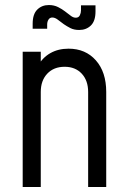

<svg xmlns="http://www.w3.org/2000/svg" viewBox="-20 -750 510 770"><path d="M71 0V-542.5H143.5V-469.8L131 -484.2Q149.8 -518.4 181.4 -536.6Q213.1 -554.8 254.9 -554.8Q323 -554.8 364.5 -507.9Q406 -461.1 406 -381.2V0H333.5V-381.2Q333.5 -427 307.8 -454.6Q282 -482.2 239.2 -482.2Q195.8 -482.2 169.6 -454.6Q143.5 -427 143.5 -381.2V0ZM297.6 -629.8Q277.2 -629.8 262.5 -637.2Q247.8 -644.8 236.2 -652.8Q222.4 -663.2 211.2 -671.5Q200.1 -679.8 189.8 -679.8Q179.8 -679.8 174.5 -671.4Q169.2 -663 169.2 -651.8V-634.8H111V-655Q111 -693.2 129.4 -711.5Q147.9 -729.8 175.8 -729.8Q196.6 -729.8 212.9 -721.6Q229.2 -713.4 240.5 -704.5Q253.1 -695.4 263.2 -687.2Q273.4 -679 284 -679Q295.5 -679 300.1 -688.5Q304.8 -698 304.8 -708.5V-728.5H363V-703.8Q363 -665.9 344.5 -647.8Q326 -629.8 297.6 -629.8Z"/></svg>

Font: Mohave Light
Style: Regular
Weight: 300
Designer: Gumpita Rahayu
Foundry: Tokotype
Version: Version 2.003